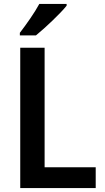

<svg xmlns="http://www.w3.org/2000/svg" viewBox="-20 -957 532 977"><path d="M319 -928V-937H180C156 -892 114 -833 81 -790V-777H163C210 -815 289 -890 319 -928ZM83 0H467V-106H207V-714H83Z"/></svg>

Font: Noto Sans Ethiopic SemiCondensed SemiBold
Style: Regular
Weight: 600
Width: 4
Designer: Monotype Design Team
Foundry: Monotype Imaging Inc.
Version: Version 2.102